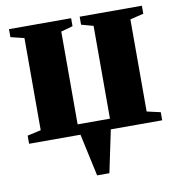

<svg xmlns="http://www.w3.org/2000/svg" viewBox="-80 -596 803 863"><g transform="rotate(-10 321.0 -165.0)"><path d="M294 193 252 0H17.5V-37L79.5 -51V-471.5L18 -486.5V-523H301.5V-486.5L247.5 -471.5V-48H395V-471.5L340.5 -486.5V-523H624.5V-486.5L563 -471.5V-51L625 -37V0H390.5L350 193Z"/></g></svg>

Font: Merriweather 96pt Black
Style: Regular
Weight: 900
Version: Version 2.100